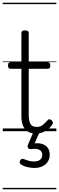

<svg xmlns="http://www.w3.org/2000/svg" viewBox="-20 -950 428 1390"><path d="M240 17Q205 17 181.5 2.5Q158 -12 146.5 -40Q135 -68 135 -107V-452H57Q47 -452 42.5 -457.5Q38 -463 38 -475Q38 -488 42.5 -494Q47 -500 57 -500H135V-711Q135 -721 141 -725.5Q147 -730 160 -730Q174 -730 181 -725.5Q188 -721 188 -711V-500H324Q335 -500 339.5 -494Q344 -488 344 -475Q344 -463 339.5 -457.5Q335 -452 324 -452H188V-119Q188 -78 199.5 -54.5Q211 -31 246 -31Q271 -31 289 -45Q307 -59 324 -79Q331 -88 338.5 -86.5Q346 -85 354 -79Q361 -72 362.5 -64.5Q364 -57 360 -50Q346 -29 327.5 -14Q309 1 287 9Q265 17 240 17ZM227 266Q211 266 184 261Q157 256 132 241Q124 235 123 227.5Q122 220 126 211Q131 203 137.5 200.5Q144 198 153 202Q168 208 186.5 213.5Q205 219 225 219Q255 219 270.5 206.5Q286 194 286 170Q286 147 267 135.5Q248 124 206 129Q198 130 193 128.5Q188 127 184 122Q179 115 179.5 109Q180 103 184 94L226 -4H271L222 108L205 94Q242 83 272.5 89Q303 95 321.5 115Q340 135 340 170Q340 199 326 220.5Q312 242 287 254Q262 266 227 266ZM0 410H388V420H0ZM0 -20H388V0H0ZM0 -505H388V-500H0ZM0 -930H388V-920H0Z"/></svg>

Font: Playwrite DE Grund Guides
Style: Regular
Weight: 400
Designer: Veronika Burian, José Scaglione
Foundry: TypeTogether
Version: Version 1.003